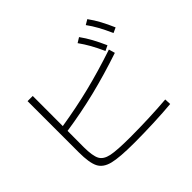

<svg xmlns="http://www.w3.org/2000/svg" viewBox="-169 -1003 1203 1203"><g transform="rotate(-45 432.0 -401.5)"><path d="M106.4 -227.5V-681.6H152.3L151.9 -415Q293 -437.5 421.9 -469.5Q550.8 -501.5 695.3 -549.8L707 -508.8Q562 -460 427.5 -426.8Q293 -393.6 151.9 -372.6L151.4 -226.6Q151.9 -151.4 168.5 -119.4Q185.1 -87.4 234.9 -76.9Q284.7 -66.4 402.3 -66.4Q482.4 -66.4 569.1 -69.8Q655.8 -73.2 723.6 -79.1L725.6 -37.1Q657.2 -30.8 566.9 -27.1Q476.6 -23.4 394.5 -23.4Q264.6 -23.4 206.3 -38.1Q147.9 -52.7 127.2 -94.2Q106.4 -135.7 106.4 -227.5ZM585 -716.8 618.2 -737.3Q644 -701.7 665 -663.1Q686 -624.5 708 -575.2L673.8 -558.6Q651.9 -607.4 630.9 -644.8Q609.9 -682.1 585 -716.8ZM701.2 -760.7 734.4 -780.3Q760.3 -744.6 781.2 -705.8Q802.2 -667 823.2 -618.2L789.1 -602.5Q766.1 -653.8 745.6 -690.9Q725.1 -728 701.2 -760.7Z"/></g></svg>

Font: Pretendard GOV ExtraLight
Style: Regular
Weight: 200
Designer: Base glyphs from Inter by Rasmus Andersson; Hangeul glyphs from Noto Sans CJK(Source Han Sans) by Jang Soo-young and Kan
Foundry: Kil Hyung-jin
Version: Version 1.309